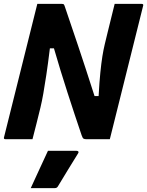

<svg xmlns="http://www.w3.org/2000/svg" viewBox="-36 -720 761 993"><path d="M132 0H-7Q-19 0 -15 -11Q22 -158 58.5 -305.5Q95 -453 132 -600Q138 -625 144.5 -650Q151 -675 157 -700H283Q292 -700 294.5 -697Q297 -694 302 -678Q330 -596 367.5 -484.5Q405 -373 453 -223H474Q478 -296 483 -345Q488 -394 493.5 -428.5Q499 -463 506 -492Q513 -521 521 -554Q530 -591 539 -627Q548 -663 557 -700H696Q708 -700 704 -689Q667 -542 630.5 -394.5Q594 -247 557 -100Q551 -75 544.5 -50Q538 -25 532 0H411Q401 0 396 -3Q391 -6 386 -21Q350 -127 313 -241.5Q276 -356 243 -470H222Q212 -388 203.5 -332Q195 -276 188 -236Q181 -196 173 -163Q163 -123 153 -82Q143 -41 132 0ZM212 60H360Q366 60 369 63.5Q372 67 368 73Q341 116 316.5 156.5Q292 197 264 243Q262 247 258 250Q254 253 247 253H123Q146 203 168.5 154Q191 105 212 60Z"/></svg>

Font: Recursive Sn Lnr St XBd
Style: Italic
Weight: 800
Italic angle: -15°
Version: Version 1.079;hotconv 1.0.112;makeotfexe 2.5.65598; ttfautoh